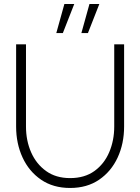

<svg xmlns="http://www.w3.org/2000/svg" viewBox="-20 -920 696 953"><path d="M328 13Q244 13 184 -28Q124 -69 92 -138.2Q60 -207.5 60 -292V-700H109V-292Q109 -222 134.5 -164Q160 -106 208.8 -71Q257.5 -36 328 -36Q400 -36 448.8 -71.2Q497.5 -106.5 522.2 -164.8Q547 -223 547 -292V-700H596V-292Q596 -207.5 564 -138.2Q532 -69 472 -28Q412 13 328 13ZM384 -756 424 -900H473L416.5 -756ZM259.5 -756 299.5 -900H348.5L292 -756Z"/></svg>

Font: Urbanist ExtraLight
Style: Regular
Weight: 200
Designer: Corey Hu
Foundry: Corey Hu
Version: Version 1.330; ttfautohint (v1.8.4.7-5d5b)